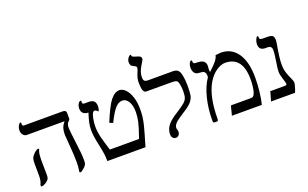

<svg xmlns="http://www.w3.org/2000/svg" viewBox="-91 -1260 2747 1713"><g transform="rotate(-20 1282.5 -403.5)"><path d="M502.9 -477.1Q502.9 -461.4 493.2 -455.1Q470.2 -436.5 470.2 -398.9Q470.2 -371.1 482.9 -274.9Q501 -142.6 501 -77.1Q501 -56.2 497.3 -45.7Q493.7 -35.2 486.6 -26.9Q479.5 -18.6 478.8 -17.8Q478 -17.1 477.5 -16.6Q477.1 -16.1 476.3 -15.6Q475.6 -15.1 450.2 5.9Q439.9 12.2 435.1 12.2Q425.8 12.2 425.8 0L427.2 -8.3Q433.1 -33.7 433.1 -87.9Q433.1 -147.9 425.3 -240.7Q417 -333 417 -350.1Q417 -384.8 424.3 -409.9Q431.6 -435.1 456.1 -464.8H101.1Q77.6 -464.8 63.7 -481.7Q49.8 -498.5 49.8 -524.9Q49.8 -547.4 60.5 -568.1Q71.3 -588.9 81.1 -588.9Q87.9 -588.9 87.9 -580.1V-568.8Q87.9 -560.5 92.3 -556.9Q96.7 -553.2 107.9 -553.2H470.2Q502.9 -553.2 502.9 -527.8ZM158.2 -308.1Q158.2 -305.7 150.9 -291Q142.1 -258.8 142.1 -211.9L144 -71.8Q144 -47.4 139.6 -36.6Q135.3 -25.9 122.6 -14.9Q109.9 -3.9 93.8 4.2Q77.6 12.2 69.8 12.2Q59.1 12.2 59.1 1L60.5 -5.9Q76.2 -37.1 76.2 -86.9L75.2 -196.8Q75.2 -230.5 79.1 -244.9Q83 -259.3 95.7 -275.1Q108.4 -291 124.5 -303Q140.6 -314.9 148.9 -314.9Q151.9 -314.9 155 -313Q158.2 -311 158.2 -308.1Z M1127 -333Q1127 -294.4 1122.8 -261.7Q1118.7 -229 1108.4 -186.3Q1098.1 -143.6 1055.2 0H693.4Q693.4 -34.2 689.7 -64.9Q686 -95.7 670.4 -168.9Q651.4 -252.9 651.4 -309.1Q651.4 -345.2 658.9 -379.6Q666.5 -414.1 683.1 -464.8Q652.3 -464.8 634.8 -480.2Q617.2 -495.6 617.2 -524.9Q617.2 -550.3 628.7 -569.1Q640.1 -587.9 652.3 -587.9Q658.2 -587.9 658.2 -580.1L657.2 -569.8Q657.2 -553.2 679.2 -553.2H717.3Q751 -553.2 766.6 -537.6Q782.2 -522 782.2 -490.2Q782.2 -475.1 778.6 -460Q774.9 -444.8 770 -444.8Q767.1 -444.8 765.6 -447.3Q762.2 -451.7 755.1 -456.8Q748 -461.9 741.2 -461.9Q728 -461.9 720.2 -448.7Q712.4 -435.5 704.8 -399.2Q697.3 -362.8 697.3 -327.1Q697.3 -302.7 700.2 -279.1Q703.1 -255.4 709.7 -226.3Q716.3 -197.3 749 -88.9H1026.4Q1062 -189.5 1072 -236.1Q1082 -282.7 1082 -327.1Q1082 -388.2 1059.6 -425Q1037.1 -461.9 1002 -461.9Q965.3 -461.9 932.9 -424.8Q900.4 -387.7 858.4 -301.8L826.2 -314.9Q883.3 -456.1 924.1 -507.1Q964.8 -558.1 1010.3 -558.1Q1039.6 -558.1 1066.9 -529.8Q1094.2 -501.5 1110.6 -451.2Q1127 -400.9 1127 -333Z M1596.2 -388.2Q1596.2 -324.7 1590.6 -295.9Q1585 -267.1 1563.7 -240.7Q1542.5 -214.4 1494.1 -183.6Q1421.4 -137.2 1403.3 -121.1Q1385.3 -105 1378.7 -91.8Q1372.1 -78.6 1372.1 -65.9Q1372.1 -59.1 1375.7 -49.3Q1379.4 -39.6 1379.4 -32.2Q1379.4 -10.7 1368.2 1.7Q1356.9 14.2 1340.3 14.2Q1322.3 14.2 1311.3 1.2Q1300.3 -11.7 1300.3 -32.2Q1300.3 -66.9 1317.4 -97.7Q1334.5 -128.4 1376 -161.1Q1394 -174.8 1436.5 -201.7Q1481.9 -231 1504.9 -250.7Q1527.8 -270.5 1535.4 -292.5Q1543 -314.5 1543 -359.9Q1543 -378.9 1539.3 -405.5Q1535.6 -432.1 1530.3 -444.1Q1524.9 -456.1 1512.9 -460.4Q1501 -464.8 1462.4 -464.8H1233.4Q1211.9 -464.8 1203.6 -489.3Q1195.3 -513.7 1195.3 -563Q1195.3 -602.5 1213.4 -644Q1229 -680.7 1229 -690.9Q1229 -700.2 1223.1 -705.3Q1217.3 -710.4 1206.1 -714.8Q1186 -723.1 1179.7 -734.9Q1173.3 -746.6 1173.3 -763.2Q1173.3 -776.9 1179.2 -789.6Q1185.1 -802.2 1194.6 -811.5Q1204.1 -820.8 1210 -820.8Q1214.8 -820.8 1215.6 -818.6Q1216.3 -816.4 1216.3 -811Q1216.3 -805.2 1220.2 -801.8Q1224.1 -798.3 1239.3 -793Q1281.2 -781.2 1290.3 -773.7Q1299.3 -766.1 1299.3 -753.9Q1299.3 -744.1 1289.8 -729.2Q1280.3 -714.4 1268.8 -694.6Q1257.3 -674.8 1247.8 -650.9Q1238.3 -627 1238.3 -599.1Q1238.3 -571.3 1247.8 -562.3Q1257.3 -553.2 1284.2 -553.2H1516.1Q1545.4 -553.2 1562.3 -540Q1579.1 -526.9 1587.6 -484.4Q1596.2 -441.9 1596.2 -388.2Z M2188 -250Q2188 -185.1 2180.4 -117.7Q2172.9 -50.3 2160.2 0H1876L1898.9 -89.8H2084Q2100.1 -89.8 2107.7 -94Q2115.2 -98.1 2121.8 -110.4Q2128.4 -122.6 2133.3 -143.6Q2138.2 -164.6 2141.1 -193.1Q2144 -221.7 2144 -247.1Q2144 -464.8 1978 -464.8Q1941.9 -464.8 1896 -434.6Q1850.1 -404.3 1815.4 -346.2Q1780.8 -288.1 1763.4 -205.1Q1746.1 -122.1 1746.1 -20Q1746.1 -7.3 1743.2 -2.2Q1740.2 2.9 1731 2.9H1710.9Q1696.8 2.9 1696.8 -18.1Q1696.8 -131.8 1721.7 -231Q1746.6 -330.1 1791 -394Q1793 -398.9 1793 -411.1Q1793 -428.7 1787.1 -439Q1781.2 -449.2 1770.5 -453.9Q1759.8 -458.5 1729 -460Q1703.1 -460 1689 -478.8Q1674.8 -497.6 1674.8 -529.8Q1674.8 -552.2 1683.6 -570.1Q1692.4 -587.9 1703.1 -587.9Q1707 -587.9 1708.5 -585.2Q1710 -582.5 1710 -571.8Q1710 -553.2 1732.9 -553.2H1739.7Q1786.1 -553.2 1806.2 -538.1Q1826.2 -522.9 1826.2 -492.2L1823.7 -458Q1823.7 -444.3 1826.2 -433.1Q1877.4 -480.5 1897.9 -506.6Q1918.5 -532.7 1923.8 -558.1Q1961.4 -563 1973.1 -563Q2075.2 -563 2131.6 -481Q2188 -398.9 2188 -250Z M2501 -86.9Q2501 -79.6 2493.9 -54Q2486.8 -28.3 2475.6 0H2247.6L2272.9 -88.9H2413.6Q2429.7 -88.9 2429.7 -104Q2429.7 -110.4 2415.5 -155.3Q2400.9 -200.2 2400.9 -226.1Q2400.9 -252.4 2412.6 -323.2Q2423.8 -394 2423.8 -422.9Q2423.8 -464.8 2383.8 -464.8H2361.8Q2303.7 -464.8 2303.7 -522.9Q2303.7 -544.9 2313.5 -566.9Q2323.2 -588.9 2332.5 -588.9Q2339.8 -588.9 2339.8 -574.2Q2339.8 -562 2346.4 -557.6Q2353 -553.2 2371.6 -553.2H2408.7Q2449.2 -553.2 2462.4 -542Q2475.6 -530.8 2475.6 -502Q2475.6 -486.8 2471.7 -465.3Q2448.7 -339.4 2448.7 -280.8Q2448.7 -233.4 2460 -199Q2471.2 -164.6 2487.8 -129.4Q2501 -101.6 2501 -86.9Z"/></g></svg>

Font: Tinos
Style: Regular
Weight: 400
Designer: Steve Matteson
Foundry: Monotype Imaging Inc.
Version: Version 1.23